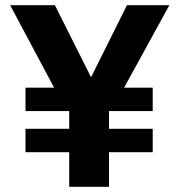

<svg xmlns="http://www.w3.org/2000/svg" viewBox="-20 -718 690 738"><path d="M399 -133V0H246V-133H78V-223H246V-291H78V-381H188L19 -698H191L329 -423H331L468 -698H631L457 -381H567V-291H399V-223H567V-133Z"/></svg>

Font: IBMPlexSans-Bold
Style: Bold
Weight: 700
Designer: Mike Abbink, Paul van der Laan, Pieter van Rosmalen
Foundry: Bold Monday
Version: Version 3.1